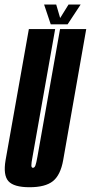

<svg xmlns="http://www.w3.org/2000/svg" viewBox="-45 -800 390 825"><path d="M82 4.5Q14.5 4.5 -8.8 -21.5Q-32 -47.5 -21 -112L79 -675H192L95 -127.5Q89.5 -99 89.8 -89Q90 -79 96.5 -79Q103.5 -79 107.2 -89Q111 -99 116 -127.5L213 -675H325.5L226.5 -112Q215 -47.5 182.2 -21.5Q149.5 4.5 82 4.5ZM173 -695.5 144.5 -780.5H196.5L213.5 -722.5L249.5 -780.5H301.5L245.5 -695.5Z"/></svg>

Font: Anybody UltraCondensed SemiBold
Style: Italic
Weight: 600
Width: 1
Italic angle: -10°
Designer: Tyler Finck
Foundry: Etcetera Type Company
Version: Version 1.010; ttfautohint (v1.8.3) -l 8 -r 50 -G 200 -x 14 